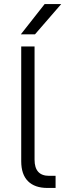

<svg xmlns="http://www.w3.org/2000/svg" viewBox="-20 -930 325 950"><path d="M215 0Q152 0 118.5 -33.5Q85 -67 85 -132V-700H151V-140Q151 -60 223 -60H255V0H215ZM201 -910H283L153 -760H83Z"/></svg>

Font: Retni Sans
Style: Regular
Weight: 400
Designer: Vitaly Kuzmin
Foundry: ParaType Ltd.
Version: Version 1.00;March 2, 2019;FontCreator 11.5.0.2425 64-bit; t